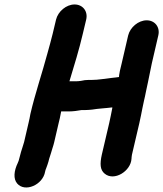

<svg xmlns="http://www.w3.org/2000/svg" viewBox="-20 -755 731 860"><path d="M554 -596 525 -471C522 -456 517 -441 515 -426C514 -421 513 -415 513 -410L498 -408C493 -407 487 -407 480 -406C451 -403 421 -397 391 -397C380 -397 369 -397 360 -396C352 -394 334 -391 322 -391H291C312 -460 335 -535 351 -604L366 -667C375 -704 351 -735 314 -735C277 -735 240 -704 231 -667L216 -604C209 -574 201 -548 193 -518C169 -428 137 -335 116 -244C114 -231 111 -218 108 -205L88 -119C84 -103 78 -89 74 -74C71 -60 66 -46 63 -33C62 -32 61 -29 60 -26C42 11 39 46 57 67C92 108 172 73 182 14L184 6C184 5 185 3 186 1C191 -11 194 -22 197 -31L200 -43C203 -51 205 -59 208 -68C212 -84 219 -101 223 -119L243 -205C246 -218 250 -232 252 -246L254 -256H291C307 -256 329 -259 345 -262H360C370 -262 381 -263 392 -264C421 -269 453 -270 483 -274V-271C478 -248 475 -227 469 -203L436 -62C427 -21 428 6 449 23C491 58 566 12 569 -44C570 -51 569 -53 571 -62L604 -203C610 -227 613 -248 618 -271L625 -304C631 -327 637 -364 643 -388C649 -416 654 -443 660 -471L689 -596C698 -633 674 -664 637 -664C600 -664 563 -633 554 -596Z"/></svg>

Font: Electronic
Style: UltThkIt
Weight: 900
Version: Version 1.011